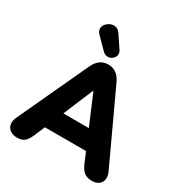

<svg xmlns="http://www.w3.org/2000/svg" viewBox="-218 -1110 1198 1273"><g transform="rotate(30 381.5 -474.0)"><path d="M312 -773C359 -727 429 -784 397 -833L332 -930C284 -1000 171 -916 229 -857ZM97 9C149 9 168 -13 192 -67L224 -143H539L571 -67C594 -14 618 9 671 9C732 9 766 -37 735 -103L486 -639C462 -691 427 -714 382 -714C336 -714 301 -691 277 -639L28 -103C-2 -39 34 9 97 9ZM382 -513 479 -284H284L380 -513Z"/></g></svg>

Font: Nunito Black
Style: Regular
Weight: 900
Designer: Vernon Adams
Foundry: Vernon Adams
Version: Version 3.602